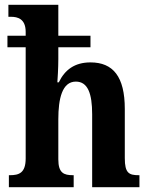

<svg xmlns="http://www.w3.org/2000/svg" viewBox="-20 -780 623 800"><path d="M17 0H287V-50H284C246 -50 223 -59 223 -116V-283C223 -369 239 -440 296 -440C346 -440 364 -390 364 -304V0H561V-50H558C517 -50 500 -59 500 -121V-326C500 -461 451 -520 357 -520C291 -520 250 -489 225 -437H219C220 -450 223 -496 223 -534V-583H357V-631H223V-760H15V-710H26C53 -710 87 -702 87 -647V-631H11V-583H87V-120C87 -59 59 -50 21 -50H17Z"/></svg>

Font: Noto Serif Bengali Condensed
Style: Bold
Weight: 700
Width: 3
Designer: Juan Bruce, Universal Thirst, Indian Type Foundry and the Monotype Design Team.
Foundry: Monotype Imaging Inc.
Version: Version 2.003